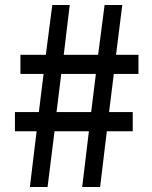

<svg xmlns="http://www.w3.org/2000/svg" viewBox="-20 -751 610 771"><path d="M100 0H171L199 -224H337L310 0H382L409 -224H513V-301H418L437 -454H536V-531H446L471 -731H400L374 -531H236L260 -731H190L164 -531H62V-454H155L136 -301H40V-224H127ZM207 -301 226 -454H365L346 -301Z"/></svg>

Font: Noto Sans CJK JP Medium
Style: Regular
Weight: 500
Designer: Ryoko NISHIZUKA (kana & ideographs); Paul D. Hunt (Latin, Greek & Cyrillic); Wenlong ZHANG (bopomofo); Sandoll Communica
Foundry: Adobe Systems Incorporated
Version: Version 1.004;PS 1.004;hotconv 1.0.82;makeotf.lib2.5.63406